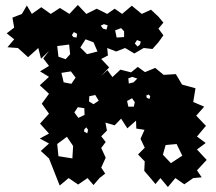

<svg xmlns="http://www.w3.org/2000/svg" viewBox="-20 -736 870 772"><path d="M177 -99 144 -129 177 -159 140 -179 177 -199 141 -239 177 -279 148 -319 177 -359 140 -393 177 -427 141 -449 177 -471 154 -501 177 -531 145 -500 134 -543 93 -506 52 -543 10 -546 37 -578 7 -602 37 -625 30 -665 68 -680 88 -714 108 -680 146 -707 184 -680 221 -704 259 -680 293 -716 327 -680 369 -701 411 -680 441 -701 471 -680 510 -713 550 -680 587 -697 617 -669 637 -645 617 -621 637 -594 617 -566 593 -539 558 -543 520 -521 483 -543 447 -529 411 -543 414 -513 387 -499 419 -465 387 -431 412 -454 432 -426 464 -456 507 -445 534 -467 563 -446 604 -463 638 -435 687 -438 712 -396 766 -381 757 -326 801 -307 769 -271 808 -230 772 -187 807 -161 772 -135 811 -93 772 -51 791 -23 757 -20 721 5 685 -20 655 16 625 -20 605 4 585 -20 560 -49 562 -87 535 -115 562 -142 545 -178 561 -214 528 -219 527 -251 492 -220 467 -259 441 -232 404 -243 410 -211 387 -188 405 -165 387 -141 405 -102 387 -62 403 -38 380 -20 356 8 332 -20 294 6 256 -20 220 10ZM413 -634 398 -639 385 -633 394 -621 408 -617ZM479 -610 467 -623 443 -614 449 -585 479 -587ZM290 -600 277 -607 269 -595 275 -587 288 -585ZM356 -566 324 -578 303 -545 330 -518 372 -529ZM546 -569 531 -575 522 -561 533 -549 543 -557ZM258 -557 210 -551 215 -508 244 -498 262 -518ZM265 -449 227 -443 236 -405 267 -399 284 -424ZM512 -427 496 -421 498 -400 517 -405 532 -420ZM578 -356 568 -352 570 -343 581 -338 584 -349ZM363 -354 339 -349 338 -328 356 -317 377 -331ZM522 -325 511 -341 491 -330 496 -307H518ZM319 -301 293 -305 279 -284 295 -262 320 -274ZM334 -214 327 -224 319 -216 318 -207 331 -200ZM274 -149 249 -186 210 -157 215 -108 271 -99ZM690 -157 646 -153 635 -114 667 -80 713 -110Z"/></svg>

Font: Rubik Gemstones
Style: Regular
Weight: 400
Designer: Hubert and Fischer, NaN
Foundry: Hubert and Fischer, NaN
Version: Version 2.200